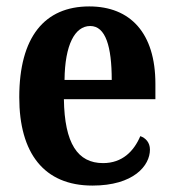

<svg xmlns="http://www.w3.org/2000/svg" viewBox="-20 -568 541 598"><path d="M268 10C396 10 447 -52 447 -102C447 -124 434 -138 417 -144C397 -97 361 -60 301 -60C222 -60 181 -121 179 -259H464V-307C464 -465 386 -548 258 -548C119 -548 40 -453 40 -265C40 -91 117 10 268 10ZM328 -319H181C182 -428 213 -487 261 -487C309 -487 328 -423 328 -319Z"/></svg>

Font: Noto Serif Georgian Condensed Bold
Style: Regular
Weight: 700
Width: 3
Designer: Monotype Design Team, Akaki Razmadze
Foundry: Google LLC
Version: Version 2.003